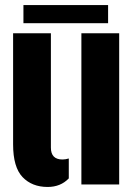

<svg xmlns="http://www.w3.org/2000/svg" viewBox="-20 -732 534 762"><path d="M32 -159V-600H182V-146Q182 -99 228 -99Q239.5 -99 253 -103V-24Q220.5 10 169 10Q107 10 69.5 -29.2Q32 -68.5 32 -159ZM303 0V-600H453V0ZM73 -712H409V-640H73Z"/></svg>

Font: Big Shoulders Stencil Display Black
Style: Regular
Weight: 900
Designer: Patric King
Foundry: XO Type Co
Version: Version 1.000